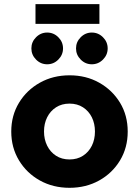

<svg xmlns="http://www.w3.org/2000/svg" viewBox="-20 -884 659 916"><path d="M311.7 12Q233 12 170.2 -23Q107.3 -58 70.5 -119Q33.7 -179.9 33.7 -256.3Q33.7 -332.7 70.5 -393.5Q107.3 -454.3 170.3 -489.5Q233.3 -524.7 312 -524.7Q390.7 -524.7 453.3 -489.5Q516 -454.3 552.7 -393.8Q589.3 -333.3 589.3 -256.1Q589.3 -179.7 552.7 -118.8Q516 -58 453.2 -23Q390.3 12 311.7 12ZM311.6 -123.3Q348.7 -123.3 376 -141Q403.3 -158.7 418.2 -188.8Q433 -218.8 433 -256.6Q433 -294.3 418.2 -324.3Q403.3 -354.3 376 -372Q348.7 -389.7 311.7 -389.7Q274.7 -389.7 247.3 -372Q220 -354.4 205 -324.4Q190 -294.5 190 -256.7Q190 -219 205 -188.9Q220 -158.7 247.3 -141Q274.6 -123.3 311.6 -123.3ZM418 -577.3Q387.3 -577.3 365 -599.8Q342.7 -622.3 342.7 -653Q342.7 -684 365 -706.3Q387.3 -728.7 418 -728.7Q449 -728.7 471.3 -706.3Q493.7 -684 493.7 -653Q493.7 -622.3 471.3 -599.8Q449 -577.3 418 -577.3ZM205 -577.3Q174.3 -577.3 152 -599.8Q129.7 -622.3 129.7 -653Q129.7 -684 152 -706.3Q174.3 -728.7 205 -728.7Q236 -728.7 258.3 -706.3Q280.7 -684 280.7 -653Q280.7 -622.3 258.3 -599.8Q236 -577.3 205 -577.3ZM149.3 -770V-864.3H454.3V-770Z"/></svg>

Font: MuseoModerno Thin
Style: Regular
Weight: 100
Designer: Pablo Cosgaya, Héctor Gatti, Marcela Romero, and the Authors of The MuseoModerno Project.
Foundry: Omnibus-Type Team
Version: Version 1.003